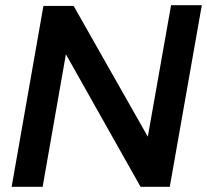

<svg xmlns="http://www.w3.org/2000/svg" viewBox="-20 -723 801 743"><path d="M265 -700H148L25 0H145L235 -513L524 0H637L761 -703H642L552 -194Z"/></svg>

Font: Geom Medium
Style: Italic
Weight: 500
Italic angle: -10°
Version: Version 1.102